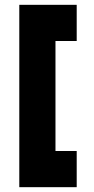

<svg xmlns="http://www.w3.org/2000/svg" viewBox="-20 -720 388 796"><path d="M298 -94V56H60V-700H298V-550H210V-94Z"/></svg>

Font: Urbanist Black
Style: Regular
Weight: 900
Designer: Corey Hu
Foundry: Corey Hu
Version: Version 1.330; ttfautohint (v1.8.4.7-5d5b)